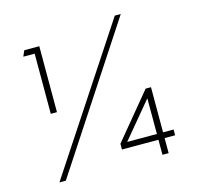

<svg xmlns="http://www.w3.org/2000/svg" viewBox="-101 -794 923 900"><g transform="rotate(-15 360.0 -344.0)"><path d="M153 -321H123V-613H68L80 -641H153ZM79 0 532 -688H561L110 0ZM579 0V-281L583 -320H609V0ZM424 -88 402 -101 583 -320 588 -285ZM402 -101H660V-73H402Q402 -73 402 -77Q402 -81 402 -87Q402 -93 402 -97Q402 -101 402 -101Z"/></g></svg>

Font: Roundo Variable
Style: Regular
Weight: 200
Designer: Shiva Nallaperumal
Foundry: Indian Type Foundry
Version: Version 2.000